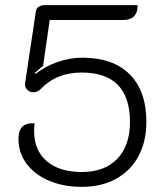

<svg xmlns="http://www.w3.org/2000/svg" viewBox="-20 -720 643 749"><path d="M52 -178Q52 -211 67.5 -226Q83 -241 115 -239Q113 -221 113 -209Q113 -134 162 -91.5Q211 -49 299 -49Q388 -49 437.5 -100.5Q487 -152 487 -244Q487 -437 298 -437Q200 -437 138 -372Q126 -360 110 -360Q96 -360 86 -370Q76 -380 78 -396L120 -676Q121 -687 131 -693.5Q141 -700 155 -700H517Q517 -642 460 -642H174L148 -463Q118 -438 116 -436L119 -432Q158 -462 205.5 -478.5Q253 -495 301 -495Q421 -495 486 -430Q551 -365 551 -244Q551 -168 520 -110.5Q489 -53 432 -22Q375 9 299 9Q228 9 171.5 -15Q115 -39 83.5 -81.5Q52 -124 52 -178Z"/></svg>

Font: K2D ExtraLight
Style: Regular
Weight: 275
Designer: Katatrad Aksorn Co.,Ltd.
Foundry: Cadson Demak Co.,Ltd.
Version: Version 1.000; ttfautohint (v1.6)